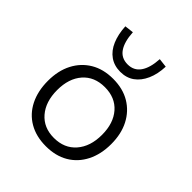

<svg xmlns="http://www.w3.org/2000/svg" viewBox="-208 -887 1029 1029"><g transform="rotate(45 306.5 -373.0)"><path d="M307 8Q233 8 179 -23.5Q125 -55 96 -113Q67 -171 67 -248Q67 -325 96.5 -382Q126 -439 179.5 -471Q233 -503 307 -503Q381 -503 434.5 -471Q488 -439 517.5 -382Q547 -325 547 -248Q547 -171 517.5 -113Q488 -55 434.5 -23.5Q381 8 307 8ZM306 -54Q385 -54 431 -107Q477 -160 477 -248Q477 -336 431.5 -388Q386 -440 307 -440Q228 -440 182.5 -388Q137 -336 137 -248Q137 -160 182.5 -107Q228 -54 306 -54ZM307 -556Q261 -556 227.5 -579.5Q194 -603 175.5 -646.5Q157 -690 154 -748L205 -754Q209 -685 234 -648.5Q259 -612 307 -612Q354 -612 379.5 -648.5Q405 -685 409 -754L460 -748Q458 -690 438.5 -646.5Q419 -603 386 -579.5Q353 -556 307 -556Z"/></g></svg>

Font: Nunito Sans 7pt Light
Style: Regular
Weight: 300
Designer: Vernon Adams
Foundry: Vernon Adams
Version: Version 3.101;gftools[0.9.27]